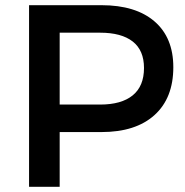

<svg xmlns="http://www.w3.org/2000/svg" viewBox="-20 -720 713 740"><path d="M648 -461Q648 -342 575.5 -276.5Q503 -211 371 -211H210V0H92V-700H371Q503 -700 575.5 -637.5Q648 -575 648 -461ZM210 -317H366Q448 -317 491.5 -352.5Q535 -388 535 -458Q535 -526 491.5 -560Q448 -594 366 -594H210Z"/></svg>

Font: Sapa
Style: Regular
Weight: 400
Version: Version 1.20 June 8, 2016